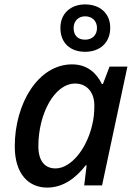

<svg xmlns="http://www.w3.org/2000/svg" viewBox="-20 -841 616 871"><path d="M366 -606C431 -606 480 -645 480 -715C480 -782 432 -821 366 -821C303 -821 254 -782 254 -714C254 -645 300 -606 366 -606ZM366 -661C332 -661 314 -681 314 -714C314 -746 336 -767 366 -767C398 -767 420 -746 420 -714C420 -681 398 -661 366 -661ZM194 10C268 10 325 -35 369 -91H373L362 0H443L558 -539H477L447 -460H442C419 -508 377 -549 307 -549C153 -549 47 -371 47 -177C47 -50 111 10 194 10ZM232 -77C183 -77 154 -111 154 -178C154 -323 226 -462 321 -462C375 -462 408 -421 408 -363C408 -334 406 -303 397 -269C371 -163 301 -77 232 -77Z"/></svg>

Font: Noto Sans Medium
Style: Italic
Weight: 500
Italic angle: -12°
Designer: Monotype Design Team
Foundry: Monotype Imaging Inc.
Version: Version 2.013